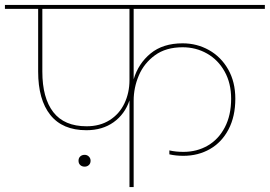

<svg xmlns="http://www.w3.org/2000/svg" viewBox="-55 -760 1096 780"><path d="M488 -724V-438Q507 -502 557 -543Q607 -584 687 -584Q745 -584 794 -556.5Q843 -529 872 -478Q901 -427 901 -359Q901 -287 873.5 -234.5Q846 -182 798 -154.5Q750 -127 690 -127Q659 -127 633 -133V-149Q659 -143 690 -143Q745 -143 789 -168.5Q833 -194 858.5 -243Q884 -292 884 -359Q884 -422 857.5 -469.5Q831 -517 786 -542.5Q741 -568 687 -568Q619 -568 574.5 -535.5Q530 -503 509 -453.5Q488 -404 488 -351V0H471V-352Q452 -296 406.5 -263.5Q361 -231 296 -231Q199 -231 149.5 -293Q100 -355 100 -469V-724H-35V-740H1021V-724ZM471 -724H117V-469Q117 -362 161.5 -304.5Q206 -247 297 -247Q351 -247 390.5 -272Q430 -297 450.5 -340Q471 -383 471 -435ZM313 -107Q313 -96 306 -89.5Q299 -83 289 -83Q278 -83 271 -89.5Q264 -96 264 -107Q264 -118 271 -124.5Q278 -131 289 -131Q299 -131 306 -124Q313 -117 313 -107Z"/></svg>

Font: Fz Poppins Thin
Style: Regular
Weight: 100
Designer: Ninad Kale (Devanagari), Jonny Pinhorn (Latin)
Foundry: Indian Type Foundry
Version: Vit hóa bi Vntype.Com & FontZin.Com